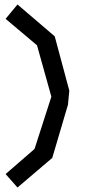

<svg xmlns="http://www.w3.org/2000/svg" viewBox="-20 -733 389 856"><path d="M5 43 134 -69 209 -302 145 -531 5 -649 58 -713 224 -571 289 -329 283 -266 213 -29 58 103Z"/></svg>

Font: ZCOOL KuaiLe
Style: Regular
Weight: 400
Designer: Lui Bingke
Foundry: ZCOOL
Version: Version 2.000